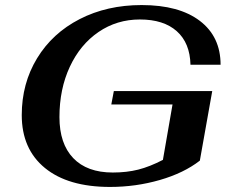

<svg xmlns="http://www.w3.org/2000/svg" viewBox="-20 -729 904 759"><path d="M66 -274Q66 -399 126.5 -498.5Q187 -598 295 -653.5Q403 -709 540 -709Q688 -709 770 -646.5Q852 -584 852 -473H733Q731 -559 679 -605.5Q627 -652 533 -652Q442 -652 369.5 -602.5Q297 -553 256 -465Q215 -377 215 -266Q215 -161 269.5 -104Q324 -47 426 -47Q481 -47 526.5 -58.5Q572 -70 624 -97L662 -316H420L430 -369H819L770 -94Q707 -45 612 -17.5Q517 10 415 10Q249 10 157.5 -65Q66 -140 66 -274Z"/></svg>

Font: Fahkwang SemiBold
Style: Italic
Weight: 600
Italic angle: -10°
Version: Version 1.000; ttfautohint (v1.6)